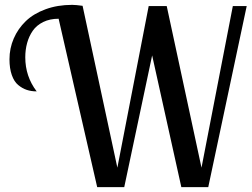

<svg xmlns="http://www.w3.org/2000/svg" viewBox="-20 -770 1036 790"><path d="M319.8 -746.1 462.9 -80.1 591.8 -745.1H666L809.1 -80.1L938 -745.1H995.1L836.9 0H726.1L606 -542L491.2 0H379.9L221.2 -692.9Q185.1 -692.9 157.7 -679.4Q130.4 -666 114.7 -643.3Q99.1 -620.6 91.6 -593Q84 -565.4 84 -534.2Q84 -455.6 130.9 -394Q108.9 -394 90.3 -400.1Q71.8 -406.2 54.9 -420.2Q38.1 -434.1 28.6 -461.2Q19 -488.3 19 -525.9Q19 -571.3 36.6 -611.8Q54.2 -652.3 86.2 -683.1Q118.2 -713.9 167.5 -731.9Q216.8 -750 276.9 -750Q291.5 -750 319.8 -746.1Z"/></svg>

Font: Lobster Two
Style: Regular
Weight: 400
Designer: Pablo Impallari
Foundry: Pablo Impallari. www.impallari.com
Version: Version 1.006